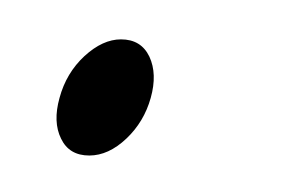

<svg xmlns="http://www.w3.org/2000/svg" viewBox="-20 -74 158 100"><path d="M26.5 7Q16 7 11.8 -1.8Q7.5 -10.5 11 -23Q14.5 -36 24 -44.8Q33.5 -53.5 43 -53.5Q53.5 -53.5 57.8 -44.5Q62 -35.5 58.5 -23Q55 -10.5 45.8 -1.8Q36.5 7 26.5 7Z"/></svg>

Font: Fraunces 144pt Thin
Style: Italic
Weight: 100
Italic angle: -16°
Version: Version 1.000;[b76b70a41]